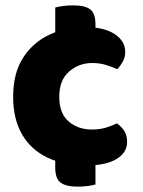

<svg xmlns="http://www.w3.org/2000/svg" viewBox="-20 -602 532 716"><path d="M186 -69H336V86Q326 89 308 91.5Q290 94 269 94Q226 94 206 79Q186 64 186 23ZM336 -396H186V-574Q196 -577 214 -579.5Q232 -582 253 -582Q297 -582 316.5 -567Q336 -552 336 -511ZM324 -367Q274 -367 237.5 -335Q201 -303 201 -241Q201 -179 236 -149Q271 -119 323 -119Q353 -119 376.5 -126.5Q400 -134 416 -142Q435 -128 444.5 -112Q454 -96 454 -73Q454 -33 414.5 -9Q375 15 302 15Q219 15 157.5 -14Q96 -43 62.5 -100.5Q29 -158 29 -241Q29 -329 66 -386.5Q103 -444 164 -472.5Q225 -501 297 -501Q368 -501 407.5 -475Q447 -449 447 -408Q447 -389 438 -372.5Q429 -356 417 -344Q400 -352 376 -359.5Q352 -367 324 -367Z"/></svg>

Font: Baloo Bhaijaan 2 ExtraBold
Style: Regular
Weight: 800
Designer: Sanskriti Dholi, Noopur Datye and Ek Type
Foundry: Ek Type
Version: Version 1.701